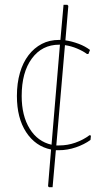

<svg xmlns="http://www.w3.org/2000/svg" viewBox="-20 -670 424 804"><path d="M358.9 -84Q333.5 -65.4 298.3 -53.2Q262.7 -41 227.1 -41H213.9L200.2 113.8H185.1L181.2 109.9L193.8 -43.9Q128.4 -57.1 89.4 -116.7Q50.8 -175.8 50.8 -268.1Q50.8 -321.3 63.5 -365.2Q75.7 -407.7 99.6 -439Q122.6 -469.2 155.3 -486.3Q187 -502.9 228 -502.9H232.9L246.1 -649.9H262.2L266.1 -645L253.9 -501Q279.8 -497.6 310.1 -486.3Q335.9 -476.6 356.9 -460.9L350.1 -443.8H344.2Q329.1 -455.6 302.7 -466.8Q278.3 -477.1 252 -481L215.8 -61H228Q262.7 -61 294.9 -72.3Q329.6 -84.5 355 -104L360.8 -102.1ZM70.8 -268.1Q70.8 -185.1 104.5 -130.9Q137.7 -77.1 195.8 -64L231 -482.9H228Q155.8 -482.9 113.3 -424.8Q70.8 -367.2 70.8 -268.1Z"/></svg>

Font: Datalegreya
Style: Thin
Weight: 250
Designer: Figs Lab
Foundry: Figs Lab
Version: Version 1.002;PS 001.002;hotconv 1.0.70;makeotf.lib2.5.58329